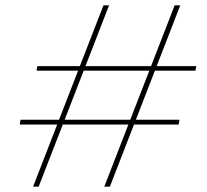

<svg xmlns="http://www.w3.org/2000/svg" viewBox="-20 -700 778 720"><path d="M371 0 635 -680H656L392 0ZM104 0 368 -680H389L125 0ZM54 -233 57 -251H653L650 -233ZM117 -435 120 -452H716L713 -435Z"/></svg>

Font: DM Sans 18pt Thin
Style: Italic
Weight: 250
Italic angle: -10°
Designer: Colophon Foundry, Jonny Pinhorn
Foundry: Colophon Foundry
Version: Version 4.004;gftools[0.9.30]